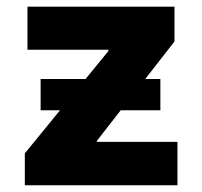

<svg xmlns="http://www.w3.org/2000/svg" viewBox="-20 -550 601 570"><path d="M53.7 -94.7 158.2 -222.7H100.6V-315.4H233.9L301.8 -398.4V-402.3H61.5V-530.3H498V-426.8L411.1 -315.4H456.1V-222.7H338.4L267.6 -131.8V-128.9H506.8V0H53.7Z"/></svg>

Font: Pretendard Std ExtraBold
Style: Regular
Weight: 800
Designer: Base glyphs from Inter by Rasmus Andersson; Hangeul glyphs from Noto Sans CJK(Source Han Sans) by Jang Soo-young and Kan
Foundry: Kil Hyung-jin
Version: Version 1.309